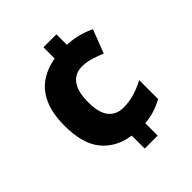

<svg xmlns="http://www.w3.org/2000/svg" viewBox="-203 -849 984 984"><g transform="rotate(-45 289.0 -357.0)"><path d="M369 -648Q414 -646 452 -635.5Q490 -625 520 -610L471 -483Q436 -497 406 -506Q376 -515 345 -515Q294 -515 266 -477Q238 -439 238 -363Q238 -285 267 -250Q296 -215 346 -215Q390 -215 427.5 -226.5Q465 -238 503 -258V-121Q472 -104 440 -93.5Q408 -83 369 -80V10H275V-84Q178 -98 122.5 -165Q67 -232 67 -362Q67 -451 93 -509.5Q119 -568 166 -600Q213 -632 275 -643V-724H369Z"/></g></svg>

Font: Noto Sans Gurmukhi UI ExtraBold
Style: Regular
Weight: 800
Designer: Jelle Bosma - Monotype Design Team
Foundry: Monotype Imaging Inc.
Version: Version 2.004; ttfautohint (v1.8.4.7-5d5b)